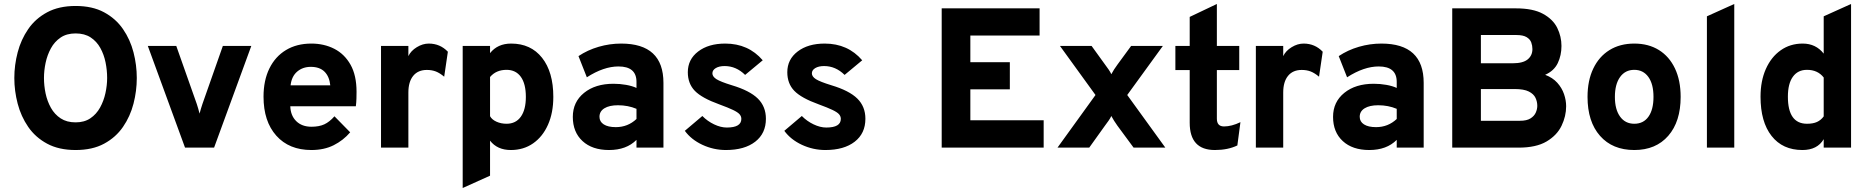

<svg xmlns="http://www.w3.org/2000/svg" viewBox="-20 -742 9400 965"><path d="M360 12Q276 12 217 -19.8Q158 -51.5 121.8 -104.2Q85.5 -157 68.8 -221Q52 -285 52 -350Q52 -415 68.8 -479Q85.5 -543 121.8 -595.8Q158 -648.5 217 -680.2Q276 -712 360 -712Q444.5 -712 503.2 -680.2Q562 -648.5 598.2 -595.8Q634.5 -543 651 -479Q667.5 -415 667.5 -350Q667.5 -285 651 -221Q634.5 -157 598.2 -104.2Q562 -51.5 503.2 -19.8Q444.5 12 360 12ZM360 -127Q404 -127 434.2 -147.5Q464.5 -168 483 -201.5Q501.5 -235 510 -274.2Q518.5 -313.5 518.5 -350Q518.5 -389 510.5 -428.5Q502.5 -468 484.2 -501Q466 -534 435.5 -554Q405 -574 360 -574Q315 -574 284.5 -553.2Q254 -532.5 235.8 -499Q217.5 -465.5 209.2 -426.2Q201 -387 201 -350Q201 -311.5 209.2 -272.2Q217.5 -233 236 -200Q254.5 -167 285 -147Q315.5 -127 360 -127Z M910 0 723 -511H866L969 -219.5Q972.5 -209 976.2 -196.2Q980 -183.5 983 -171Q986.5 -183.5 990 -196Q993.5 -208.5 997.5 -219.5L1100 -511H1243L1056 0Z M1545 12Q1433 12 1368.8 -60Q1304.5 -132 1304.5 -256Q1304.5 -338 1334 -398Q1363.5 -458 1417.5 -490.5Q1471.5 -523 1545 -523Q1608.5 -523 1660 -496.8Q1711.5 -470.5 1741.8 -416.8Q1772 -363 1772 -281Q1772 -267 1771.5 -247.2Q1771 -227.5 1768.5 -208H1439Q1440.5 -161 1469 -133Q1497.5 -105 1545.5 -105Q1583.5 -105 1609.8 -117Q1636 -129 1661 -157.5L1740 -77Q1705.5 -36.5 1657.2 -12.2Q1609 12 1545 12ZM1440.5 -313H1640Q1635.5 -357.5 1611 -381.8Q1586.5 -406 1542 -406Q1501.5 -406 1473.5 -382Q1445.5 -358 1440.5 -313Z M1895 0V-511H2032.5V-460Q2045 -486.5 2074.8 -504.8Q2104.5 -523 2135 -523Q2192 -523 2231 -482L2212.5 -356.5Q2190.5 -375 2170.5 -382.8Q2150.5 -390.5 2125.5 -390.5Q2081 -390.5 2056.8 -360.8Q2032.5 -331 2032.5 -277V0Z M2305.5 203V-511H2443V-475Q2481 -523 2549 -523Q2648 -523 2704.5 -451.5Q2761 -380 2761 -255Q2761 -175 2734.2 -115Q2707.5 -55 2659.5 -21.5Q2611.5 12 2547.5 12Q2479.5 12 2443 -35V141ZM2526 -120Q2572.5 -120 2597.8 -155.5Q2623 -191 2623 -255Q2623 -320.5 2597.8 -355.8Q2572.5 -391 2526 -391Q2473.5 -391 2443 -355V-158Q2452 -141 2475 -130.5Q2498 -120 2526 -120Z M3041 12Q2956.5 12 2907.8 -33Q2859 -78 2859 -154.5Q2859 -229.5 2915.5 -275.2Q2972 -321 3063.5 -321Q3096 -321 3126.8 -315.5Q3157.5 -310 3179 -300V-330.5Q3179 -408 3088.5 -408Q3014 -408 2929.5 -353.5L2887.5 -460Q2933 -490.5 2988.8 -506.8Q3044.5 -523 3102 -523Q3314.5 -523 3314.5 -325.5V0H3179V-39Q3128.5 12 3041 12ZM3075 -103Q3135.5 -103 3179 -144V-195Q3136.5 -213 3086 -213Q3042.5 -213 3017.8 -197.8Q2993 -182.5 2993 -155Q2993 -130.5 3014.5 -116.8Q3036 -103 3075 -103Z M3628.5 12Q3566.5 12 3510.2 -14.2Q3454 -40.5 3422 -84.5L3510 -159Q3535.5 -133 3569 -117Q3602.5 -101 3633 -101Q3706 -101 3706 -144.5Q3706 -157.5 3697 -167.8Q3688 -178 3664 -189.5Q3640 -201 3595 -217.5Q3507.5 -249 3472.2 -285.5Q3437 -322 3437 -379Q3437 -443.5 3489 -483.2Q3541 -523 3625 -523Q3741.5 -523 3813.5 -439L3725 -365.5Q3680 -410 3622 -410Q3594.5 -410 3577.5 -399.8Q3560.5 -389.5 3560.5 -373.5Q3560.5 -357 3581 -344Q3601.5 -331 3658.5 -313.5Q3748.5 -286.5 3789 -246.5Q3829.5 -206.5 3829.5 -145Q3829.5 -71.5 3775.8 -29.8Q3722 12 3628.5 12Z M4128.5 12Q4066.5 12 4010.2 -14.2Q3954 -40.5 3922 -84.5L4010 -159Q4035.5 -133 4069 -117Q4102.5 -101 4133 -101Q4206 -101 4206 -144.5Q4206 -157.5 4197 -167.8Q4188 -178 4164 -189.5Q4140 -201 4095 -217.5Q4007.5 -249 3972.2 -285.5Q3937 -322 3937 -379Q3937 -443.5 3989 -483.2Q4041 -523 4125 -523Q4241.5 -523 4313.5 -439L4225 -365.5Q4180 -410 4122 -410Q4094.5 -410 4077.5 -399.8Q4060.5 -389.5 4060.5 -373.5Q4060.5 -357 4081 -344Q4101.5 -331 4158.5 -313.5Q4248.5 -286.5 4289 -246.5Q4329.5 -206.5 4329.5 -145Q4329.5 -71.5 4275.8 -29.8Q4222 12 4128.5 12Z M4713 0V-700H5205V-563.5H4857V-429.5H5055.5V-293H4857V-137.5H5225.5V0Z M5295 0 5486 -264.5 5307.5 -511H5466.5L5534 -417.5Q5542.5 -406 5551.8 -392.8Q5561 -379.5 5565.5 -369Q5571 -379.5 5579.5 -393Q5588 -406.5 5596.5 -417.5L5665 -511H5824.5L5645.5 -264.5L5837 0H5677.5L5596 -110.5Q5588 -121.5 5579.5 -135Q5571 -148.5 5565.5 -159Q5561 -148.5 5551.5 -135Q5542 -121.5 5534 -111L5454.5 0Z M6086 12Q5959.5 12 5959.5 -125V-390H5887.5V-511H5959.5V-657L6096 -722V-511H6208.5V-390H6096V-145.5Q6096 -106.5 6132 -106.5Q6170 -106.5 6214.5 -128L6199 -11Q6151.5 12 6086 12Z M6292 0V-511H6429.5V-460Q6442 -486.5 6471.8 -504.8Q6501.5 -523 6532 -523Q6589 -523 6628 -482L6609.5 -356.5Q6587.5 -375 6567.5 -382.8Q6547.5 -390.5 6522.5 -390.5Q6478 -390.5 6453.8 -360.8Q6429.5 -331 6429.5 -277V0Z M6862 12Q6777.5 12 6728.8 -33Q6680 -78 6680 -154.5Q6680 -229.5 6736.5 -275.2Q6793 -321 6884.5 -321Q6917 -321 6947.8 -315.5Q6978.5 -310 7000 -300V-330.5Q7000 -408 6909.5 -408Q6835 -408 6750.5 -353.5L6708.5 -460Q6754 -490.5 6809.8 -506.8Q6865.5 -523 6923 -523Q7135.5 -523 7135.5 -325.5V0H7000V-39Q6949.5 12 6862 12ZM6896 -103Q6956.5 -103 7000 -144V-195Q6957.5 -213 6907 -213Q6863.5 -213 6838.8 -197.8Q6814 -182.5 6814 -155Q6814 -130.5 6835.5 -116.8Q6857 -103 6896 -103Z M7279 0V-700H7599Q7685 -700 7735.2 -672.5Q7785.5 -645 7806.8 -601.8Q7828 -558.5 7828 -511Q7828 -464 7809.5 -425Q7791 -386 7746 -366Q7783.5 -352 7806.8 -326.2Q7830 -300.5 7840.8 -269.2Q7851.5 -238 7851.5 -208Q7851.5 -158 7828.5 -110Q7805.5 -62 7753.2 -31Q7701 0 7612.5 0ZM7423 -424H7583.5Q7634.5 -424 7658.2 -443.5Q7682 -463 7682 -495.5Q7682 -512.5 7676.2 -528.5Q7670.5 -544.5 7653 -555.2Q7635.5 -566 7601 -566H7423ZM7423 -135H7620Q7653.5 -135 7672.2 -146.8Q7691 -158.5 7698.8 -176Q7706.5 -193.5 7706.5 -210Q7706.5 -231 7697.5 -250.2Q7688.5 -269.5 7664 -282Q7639.5 -294.5 7592 -294.5H7423Z M8194 12Q8084.5 12 8021.8 -59.2Q7959 -130.5 7959 -255Q7959 -337 7987.8 -397.2Q8016.5 -457.5 8069.2 -490.2Q8122 -523 8194 -523Q8265.5 -523 8317.8 -490.5Q8370 -458 8398.5 -397.8Q8427 -337.5 8427 -255Q8427 -131 8364.8 -59.5Q8302.5 12 8194 12ZM8194 -120Q8240 -120 8265.2 -155.5Q8290.5 -191 8290.5 -255Q8290.5 -319.5 8264.8 -355.2Q8239 -391 8194 -391Q8148.5 -391 8122.5 -354.8Q8096.5 -318.5 8096.5 -255Q8096.5 -192 8122.5 -156Q8148.5 -120 8194 -120Z M8559 0V-660L8696.5 -722V0Z M9039 12Q8939.5 12 8884 -58.8Q8828.5 -129.5 8828.5 -256Q8828.5 -335 8855.2 -395.2Q8882 -455.5 8929.8 -489.2Q8977.5 -523 9040.5 -523Q9106.5 -523 9146 -472.5V-660L9283.5 -722V0H9146V-42.5Q9114 12 9039 12ZM9062 -120Q9092.5 -120 9112.2 -129Q9132 -138 9146 -157V-352.5Q9116 -391 9062 -391Q9016 -391 8991 -356.2Q8966 -321.5 8966 -256Q8966 -120 9062 -120Z"/></svg>

Font: Overpass ExtraBold
Style: Regular
Weight: 800
Designer: Delve Withrington, Dave Bailey, Thomas Jockin
Foundry: Delve Fonts LLC
Version: Version 4.000; ttfautohint (v1.8.3)